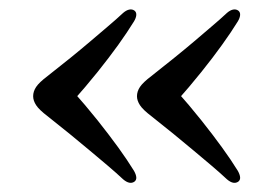

<svg xmlns="http://www.w3.org/2000/svg" viewBox="-20 -447 596 417"><path d="M52 -238Q52 -248.5 58.5 -258.2Q65 -268 83.5 -282Q109.5 -302.5 132.8 -321.2Q156 -340 176.2 -357.2Q196.5 -374.5 214.5 -389.8Q232.5 -405 247.5 -419Q254.5 -425 260.8 -426.2Q267 -427.5 272 -424Q276.5 -420.5 276 -414.2Q275.5 -408 271 -400.5Q256.5 -377 236.8 -349.5Q217 -322 191.8 -290.5Q166.5 -259 134.5 -223V-253.5Q166.5 -217.5 191.8 -185.8Q217 -154 236.8 -126.8Q256.5 -99.5 271 -76Q275.5 -68 276 -62Q276.5 -56 272 -52.5Q267 -49 260.8 -50.2Q254.5 -51.5 247.5 -57.5Q232.5 -71.5 214.5 -86.8Q196.5 -102 176 -119.2Q155.5 -136.5 132.5 -155.2Q109.5 -174 83.5 -194.5Q65 -208.5 58.5 -218.5Q52 -228.5 52 -238ZM277.5 -238Q277.5 -248.5 284 -258.2Q290.5 -268 309 -282Q335 -302.5 358.2 -321.2Q381.5 -340 401.8 -357.2Q422 -374.5 440 -389.8Q458 -405 473 -419Q480 -425 486.2 -426.2Q492.5 -427.5 497.5 -424Q502 -420.5 501.5 -414.2Q501 -408 496.5 -400.5Q482 -377 462.2 -349.5Q442.5 -322 417.2 -290.5Q392 -259 360 -223V-253.5Q392 -217.5 417.2 -185.8Q442.5 -154 462.2 -126.8Q482 -99.5 496.5 -76Q501 -68 501.5 -62Q502 -56 497.5 -52.5Q492.5 -49 486.2 -50.2Q480 -51.5 473 -57.5Q458 -71.5 440 -86.8Q422 -102 401.5 -119.2Q381 -136.5 358 -155.2Q335 -174 309 -194.5Q290.5 -208.5 284 -218.5Q277.5 -228.5 277.5 -238Z"/></svg>

Font: Fraunces 11pt
Style: Regular
Weight: 400
Version: Version 1.000;[b76b70a41]